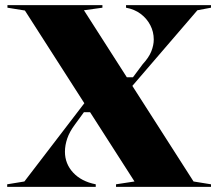

<svg xmlns="http://www.w3.org/2000/svg" viewBox="-20 -728 850 748"><path d="M432 0V-10L504 -21L77 -687L9 -698V-708H379V-698L307 -688L734 -21L802 -10V0ZM8 0V-10L75 -21L314 -333L340 -291H307L272 -243Q251 -215 242 -188.5Q233 -162 233 -137Q233 -90 265 -55.5Q297 -21 353 -10V0ZM466 -427H498L536 -478Q560 -504 569.5 -528Q579 -552 579 -574Q579 -604 565.5 -630Q552 -656 528 -674Q504 -692 471 -698V-708H802V-698L749 -688L491 -388Z"/></svg>

Font: Kalnia SemiBold
Style: Regular
Weight: 600
Designer: Frida Medrano
Foundry: Frida Medrano
Version: Version 1.105